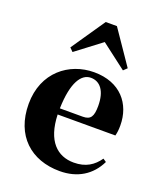

<svg xmlns="http://www.w3.org/2000/svg" viewBox="-156 -946 897 1063"><g transform="rotate(20 293.0 -414.5)"><path d="M323 17C427 17 505 -31 547 -118L528 -131C495 -84 451 -54 380 -54C283 -54 211 -119 206 -274H546C551 -293 553 -310 553 -335C553 -462 472 -563 317 -563C170 -563 35 -461 35 -275C35 -88 154 17 323 17ZM206 -310C210 -466 255 -528 310 -528C364 -528 401 -484 401 -395C401 -333 387 -310 341 -310ZM462 -627 483 -647 347 -846H281L145 -647L165 -627L314 -740Z"/></g></svg>

Font: GenKiMin2 TW H
Style: Regular
Weight: 900
Version: Version 2.100;PS 2.1;hotconv 16.6.51;makeotf.lib2.5.65220 DE